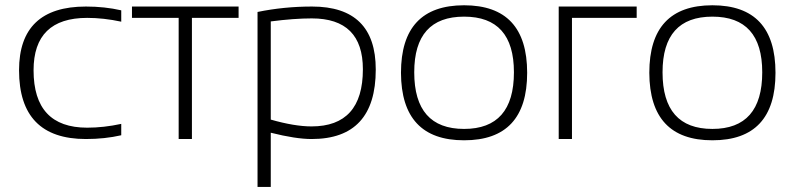

<svg xmlns="http://www.w3.org/2000/svg" viewBox="-20 -538 3070 743"><path d="M449.2 -14.6Q385.7 0 312.5 0Q53.7 0 53.7 -266.1Q53.7 -512.7 312.5 -512.7Q385.7 -512.7 449.2 -498V-454.1Q380.9 -468.8 317.4 -468.8Q109.9 -468.8 109.9 -266.1Q109.9 -43.9 317.4 -43.9Q380.9 -43.9 449.2 -58.6Z M903.3 -512.7V-468.8H722.7V0H671.4V-468.8H490.7V-512.7Z M1027.8 -75.2Q1120.1 -48.8 1185.5 -48.8Q1384.3 -48.8 1384.3 -270Q1384.3 -466.8 1186.5 -466.8Q1118.2 -466.8 1027.8 -455.1ZM976.6 -491.7Q1078.6 -512.7 1187.5 -512.7Q1434.1 -512.7 1434.1 -269Q1434.1 0 1186 0Q1124.5 0 1027.8 -24.4V185.5H976.6Z M1531.7 -256.3Q1531.7 -517.6 1775.9 -517.6Q2020 -517.6 2020 -256.3Q2020 4.9 1775.9 4.9Q1532.7 4.9 1531.7 -256.3ZM1775.9 -39.1Q1968.8 -39.1 1968.8 -258.3Q1968.8 -473.6 1775.9 -473.6Q1583 -473.6 1583 -258.3Q1583 -39.1 1775.9 -39.1Z M2142.1 0V-512.7H2443.8V-468.8H2193.4V0Z M2492.7 -256.3Q2492.7 -517.6 2736.8 -517.6Q2981 -517.6 2981 -256.3Q2981 4.9 2736.8 4.9Q2493.7 4.9 2492.7 -256.3ZM2736.8 -39.1Q2929.7 -39.1 2929.7 -258.3Q2929.7 -473.6 2736.8 -473.6Q2543.9 -473.6 2543.9 -258.3Q2543.9 -39.1 2736.8 -39.1Z"/></svg>

Font: Voltera Light
Style: Light
Weight: 300
Designer: Bernd Montag
Version: Version 1.301